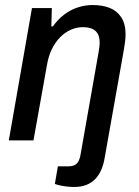

<svg xmlns="http://www.w3.org/2000/svg" viewBox="-20 -558 551 763"><path d="M274 185Q262 185 247.5 183.5Q233 182 219.5 179Q206 176 198 173L210 103H252Q274 103 285 92Q296 81 300 57L371 -346Q373 -358 374.5 -368.5Q376 -379 376 -388Q376 -411 368 -424.5Q360 -438 345 -444Q330 -450 309 -450Q285 -450 262 -440Q239 -430 219.5 -410.5Q200 -391 186 -362.5Q172 -334 166 -296L113 0H15L107 -526H186L184 -453H190Q210 -481 235 -500Q260 -519 289 -528.5Q318 -538 348 -538Q387 -538 416 -526.5Q445 -515 462 -489Q479 -463 479 -422Q479 -408 477 -392Q475 -376 472 -359L396 69Q392 94 383 115.5Q374 137 359.5 152.5Q345 168 324 176.5Q303 185 274 185Z"/></svg>

Font: Archivo SemiCondensed Medium
Style: Italic
Weight: 500
Width: 4
Italic angle: -10°
Designer: Hector Gatti
Foundry: Omnibus-Type
Version: Version 2.001